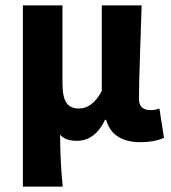

<svg xmlns="http://www.w3.org/2000/svg" viewBox="-20 -516 634 713"><path d="M65 177V-496H212V-207Q212 -156 226.5 -134.5Q241 -113 273 -113Q323 -113 358 -178V-496H506Q505 -466 500.5 -331.5Q496 -197 496 -149Q496 -107 540 -107Q556 -107 572 -113L589 -4Q552 12 502 12Q398 12 374 -71H370Q333 7 265 7Q222 7 203 -16Q204 93 213 177Z"/></svg>

Font: Toshiba Sans
Style: Bold
Weight: 700
Designer: Paul D. Hunt
Foundry: Toshiba Corporation
Version: Version 2.020;PS 2.0;hotconv 1.0.86;makeotf.lib2.5.63406